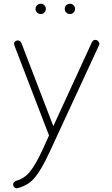

<svg xmlns="http://www.w3.org/2000/svg" viewBox="-20 -720 601 1026"><path d="M511 -488Q511 -481 509 -478L243 97Q201 187 166 229Q131 271 75 285Q73 286 69 286Q61 286 55.5 280Q50 274 50 265Q50 259 55 253.5Q60 248 66 246Q109 235 139.5 198Q170 161 207 81L242 4L57 -477Q55 -483 55 -487Q55 -494 61 -499Q67 -504 75 -504Q88 -504 94 -491L265 -46L471 -494Q477 -507 490 -507Q497 -507 503 -501.5Q509 -496 511 -488ZM170 -673Q170 -684 178 -692Q186 -700 198 -700Q209 -700 217 -692Q225 -684 225 -673Q225 -661 217 -653Q209 -645 198 -645Q186 -645 178 -653Q170 -661 170 -673ZM326 -673Q326 -684 334 -692Q342 -700 354 -700Q365 -700 373 -692Q381 -684 381 -673Q381 -661 373 -653Q365 -645 354 -645Q342 -645 334 -653Q326 -661 326 -673Z"/></svg>

Font: Tsukimi Rounded Light
Style: Regular
Weight: 300
Designer: Takashi Funayama
Foundry: Takashi Funayama
Version: Version 1.032; ttfautohint (v1.8.3)